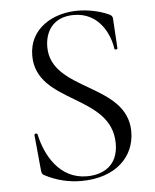

<svg xmlns="http://www.w3.org/2000/svg" viewBox="-49 -678 592 732"><g transform="rotate(-5 247.0 -312.0)"><path d="M148 -508C148 -566 179 -621 259 -621C357 -621 395 -533 402 -480C403 -474 414 -475 414 -480L407 -595C407 -602 402 -608 392 -612C353 -629 311 -636 274 -636C182 -636 88 -585 88 -480C88 -294 376 -310 376 -119C376 -32 315 -4 256 -4C150 -4 99 -100 82 -180C81 -185 69 -184 70 -178L83 -42C84 -32 86 -27 93 -23C138 1 186 12 233 12C366 12 439 -64 439 -159C439 -346 148 -337 148 -508Z"/></g></svg>

Font: Cormorant SC
Style: Regular
Weight: 400
Designer: Christian Thalmann (Catharsis Fonts)
Version: Version 1.000;PS 001.000;hotconv 1.0.70;makeotf.lib2.5.58329